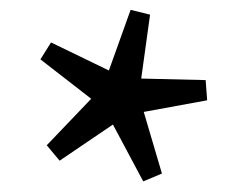

<svg xmlns="http://www.w3.org/2000/svg" viewBox="-20 -706 472 380"><path d="M300.5 -362.5 263.5 -347 203.5 -459.5 98 -388 72.5 -418.5 160.5 -510.5 60 -588.5 81 -622 195.5 -566.5 238.5 -686.5 277 -677 259.5 -550.5 387 -547.5 390 -507.5 264.5 -484.5Z"/></svg>

Font: Newsreader 16pt SemiBold
Style: Regular
Weight: 600
Designer: Hugues Gentile
Foundry: Production Type
Version: Version 1.003